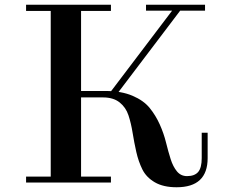

<svg xmlns="http://www.w3.org/2000/svg" viewBox="-20 -770 970 810"><path d="M448 0H90V-25H448ZM90 -724V-750H448V-724ZM759 -750 468 -366H434L725 -750ZM845 -725H596V-750H845ZM428 -386Q492 -386 539 -366Q586 -346 611.5 -314.5Q637 -283 654 -245Q671 -207 680.5 -168.5Q690 -130 700 -98.5Q710 -67 726.5 -47Q743 -27 769 -27Q801 -27 816 -44.5Q831 -62 831 -103V-210H856V-103Q856 20 725 20Q669 20 633 -1Q597 -22 580.5 -55.5Q564 -89 555 -129Q546 -169 539.5 -209.5Q533 -250 522 -283.5Q511 -317 484.5 -338Q458 -359 415 -359ZM322 0H194V-750H322ZM437 -359H221V-386H437Z"/></svg>

Font: Solide Mirage
Style: Mono
Weight: 400
Width: 6
Designer: Jérémy Landes
Foundry: Velvetyne Type Foundry
Version: Version 1.1